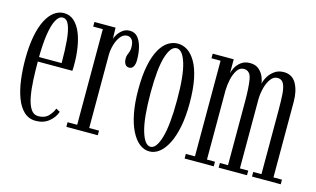

<svg xmlns="http://www.w3.org/2000/svg" viewBox="-71 -721 1523 926"><g transform="rotate(15 691.0 -258.0)"><path d="M151.5 10.5Q116.5 10.5 92.2 -12.5Q68 -35.5 53.5 -74.8Q39 -114 32.8 -162.8Q26.5 -211.5 26.5 -263Q26.5 -328.5 36 -378.2Q45.5 -428 62.5 -461Q79.5 -494 102 -510.5Q124.5 -527 150 -527Q180 -527 201.2 -507.8Q222.5 -488.5 235.8 -456.5Q249 -424.5 255.2 -385Q261.5 -345.5 261.5 -305.5Q261.5 -296 261.5 -286.8Q261.5 -277.5 260.5 -268.5H81V-291H201Q201 -355 196.8 -403Q192.5 -451 181.5 -477.8Q170.5 -504.5 150 -504.5Q131 -504.5 117 -478.5Q103 -452.5 95.5 -401.8Q88 -351 88 -276Q88 -224.5 90.2 -177.5Q92.5 -130.5 99.5 -93.8Q106.5 -57 120.5 -35.8Q134.5 -14.5 157.5 -14.5Q190 -14.5 208.2 -33.5Q226.5 -52.5 233 -72.5L253 -61.5Q243.5 -32.5 217 -11Q190.5 10.5 151.5 10.5Z M302.5 0V-23H350.5V-500.5H302.5V-523.5H408L409.5 -467.5Q410.5 -473.5 418.8 -487.8Q427 -502 442.2 -514.5Q457.5 -527 479.5 -527Q503.5 -527 518.5 -509.8Q533.5 -492.5 541 -463.8Q548.5 -435 548.5 -399.5Q548.5 -377.5 541.2 -365.8Q534 -354 520.5 -354Q507.5 -354 500.5 -364.5Q493.5 -375 493.5 -393Q493.5 -404 496.8 -412Q500 -420 503.2 -428.8Q506.5 -437.5 506.5 -450.5Q506.5 -477 497 -488.8Q487.5 -500.5 473.5 -500.5Q453.5 -500.5 439.5 -482.5Q425.5 -464.5 418 -438.2Q410.5 -412 410.5 -386.5V-23H459.5V0Z M719 11Q692.5 11 669.2 -7.2Q646 -25.5 628.2 -60.8Q610.5 -96 600.8 -147Q591 -198 591 -263.5Q591 -335 601.5 -385.2Q612 -435.5 630 -467Q648 -498.5 671 -512.8Q694 -527 719 -527Q744 -527 766.8 -512.8Q789.5 -498.5 808 -467Q826.5 -435.5 837 -385.2Q847.5 -335 847.5 -263.5Q847.5 -198 837.5 -147Q827.5 -96 809.8 -60.8Q792 -25.5 768.8 -7.2Q745.5 11 719 11ZM719 -12Q748 -12 766.5 -75Q785 -138 785 -263.5Q785 -387 766.5 -445.5Q748 -504 719 -504Q689.5 -504 671 -445.5Q652.5 -387 652.5 -263.5Q652.5 -138 671 -75Q689.5 -12 719 -12Z M893 0V-23H938.5V-500.5H893V-523.5H998V-454Q1000 -465.5 1009 -482.8Q1018 -500 1035.5 -513.2Q1053 -526.5 1079.5 -526.5Q1107.5 -526.5 1124.2 -511.8Q1141 -497 1149 -477.5Q1157 -458 1157.5 -443.5Q1161 -461.5 1172.2 -480.5Q1183.5 -499.5 1202.5 -513Q1221.5 -526.5 1248 -526.5Q1290.5 -526.5 1310.5 -490.5Q1330.5 -454.5 1330.5 -401V-23H1373V0H1229.5V-23H1270.5V-342Q1270.5 -388.5 1268.2 -422Q1266 -455.5 1256.5 -473.5Q1247 -491.5 1226 -491.5Q1206 -491.5 1192 -472.2Q1178 -453 1170.8 -425Q1163.5 -397 1163 -369.5V-23H1204.5V0H1063V-23H1103.5V-342Q1103.5 -411.5 1096.5 -451.5Q1089.5 -491.5 1057.5 -491.5Q1037.5 -491.5 1024.5 -472Q1011.5 -452.5 1005.2 -424Q999 -395.5 998.5 -368.5V-23H1038.5V0Z"/></g></svg>

Font: Imbue 48pt Light
Style: Regular
Weight: 300
Designer: Tyler Finck
Foundry: Etcetera Type Company
Version: Version 1.102